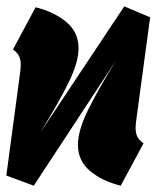

<svg xmlns="http://www.w3.org/2000/svg" viewBox="-26 -570 496 609"><path d="M405.8 -186Q401.9 -158.7 407 -142.8Q412.1 -127 429.2 -115.2L356.9 19Q297.9 4.4 259.5 -27.8Q221.2 -60.1 221.2 -110.8Q221.2 -155.3 252.2 -219Q283.2 -282.7 341.8 -377.9L81.1 19L-5.9 -13.2L38.1 -341.8Q42 -369.6 37.1 -385.5Q32.2 -401.4 15.1 -413.1L86.9 -546.9Q146 -532.2 184.6 -500Q223.1 -467.8 223.1 -417Q223.1 -372.6 192.1 -309.3Q161.1 -246.1 102.1 -149.9L368.2 -549.8L450.2 -515.1Z"/></svg>

Font: Fira Sans Compressed Heavy
Style: Italic
Weight: 900
Width: 3
Italic angle: -8°
Designer: Carrois Corporate & Edenspiekermann AG
Foundry: Carrois Corporate GbR & Edenspiekermann AG
Version: Version 4.203;PS 004.203;hotconv 1.0.88;makeotf.lib2.5.64775